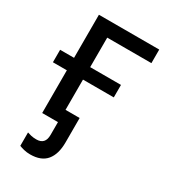

<svg xmlns="http://www.w3.org/2000/svg" viewBox="-182 -623 797 907"><g transform="rotate(30 217.0 -169.0)"><path d="M132 198Q113 198 97.5 194Q82 190 72 186V113Q80 116 93 119Q106 122 122 122Q170 122 170 70V0H84V-233H8V-301H84V-536H413V-462H172V-301H340V-233H172V-68H249V65Q249 129 220.5 163.5Q192 198 132 198Z"/></g></svg>

Font: Noto IKEA Simplified Chinese
Style: Regular
Weight: 400
Designer: Monotype Design Team
Foundry: Monotype Imaging Inc.
Version: Version 1.100